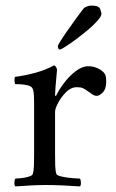

<svg xmlns="http://www.w3.org/2000/svg" viewBox="-20 -664 414 687"><path d="M308 -644Q334 -644 338.5 -631.5Q343 -619 343 -615Q343 -606 329 -590Q315 -574 294 -556.5Q273 -539 251.5 -523Q230 -507 214 -497Q198 -487 195 -487Q190 -487 188.5 -491.5Q187 -496 187 -500Q187 -502 197 -518Q207 -534 222.5 -556Q238 -578 253.5 -599.5Q269 -621 281 -636Q282 -637 290 -640.5Q298 -644 308 -644ZM296 -427Q315 -427 332 -418.5Q349 -410 356 -398Q358 -394 359 -387Q360 -380 360 -372Q360 -345 347.5 -333Q335 -321 327 -321Q317 -321 308 -328Q299 -335 291 -340Q284 -345 276.5 -348.5Q269 -352 255 -352Q234 -352 216.5 -334.5Q199 -317 188 -296Q177 -275 177 -264V-113Q177 -91 177.5 -72Q178 -53 182 -41Q184 -36 202 -32Q220 -28 240 -26.5Q260 -25 266 -25Q269 -21 269.5 -11Q270 -1 266 3Q236 1 205 -0.5Q174 -2 145 -2Q117 -2 91 -0.5Q65 1 35 3Q31 -1 31.5 -11Q32 -21 35 -25Q41 -25 55.5 -26.5Q70 -28 83 -32Q96 -36 97 -41Q101 -53 101.5 -72Q102 -91 102 -113V-295Q102 -305 101.5 -321Q101 -337 97 -346Q94 -355 80 -358.5Q66 -362 52 -362.5Q38 -363 34 -363Q33 -365 32 -375Q31 -385 34 -389Q72 -394 108 -404Q144 -414 173 -430Q177 -430 180.5 -424Q184 -418 184 -414Q184 -411 182 -391Q180 -371 178.5 -350.5Q177 -330 177 -324Q177 -321 178.5 -321Q180 -321 181 -322Q191 -343 209.5 -367.5Q228 -392 251 -409.5Q274 -427 296 -427Z"/></svg>

Font: Amiri
Style: Regular
Weight: 400
Designer: Khaled Hosny
Version: Version 0.114